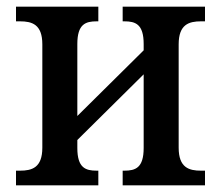

<svg xmlns="http://www.w3.org/2000/svg" viewBox="-20 -556 663 576"><path d="M28 0H275V-44H270C237 -44 212 -52 212 -112V-136L411 -333V-112C411 -52 386 -44 353 -44H348V0H595V-44H583C547 -44 516 -53 516 -113V-423C516 -483 547 -492 583 -492H595V-536H348V-492H353C386 -492 411 -484 411 -424V-405L212 -208V-424C212 -484 237 -492 270 -492H275V-536H28V-492H40C76 -492 107 -483 107 -423V-113C107 -53 76 -44 40 -44H28Z"/></svg>

Font: Noto Serif SemiCondensed Medium
Style: Regular
Weight: 500
Width: 4
Designer: Monotype Design Team
Foundry: Monotype Imaging Inc.
Version: Version 2.014